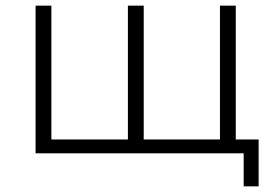

<svg xmlns="http://www.w3.org/2000/svg" viewBox="-20 -543 961 680"><path d="M162 -49H433V-523H489V-49H759V-523H815V0H106V-523H162ZM896 117H843V0H755V-49H896Z"/></svg>

Font: Montserrat-Alt1 Light
Style: Regular
Weight: 300
Designer: Differentunic
Foundry: Differentunic
Version: Version 7.222